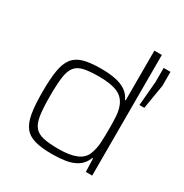

<svg xmlns="http://www.w3.org/2000/svg" viewBox="-172 -879 982 1024"><g transform="rotate(30 318.5 -367.5)"><path d="M290 8Q224 8 182.5 -3.5Q141 -15 118.5 -44Q96 -73 87.5 -124Q79 -175 79 -255Q79 -334 87.5 -385.5Q96 -437 118.5 -466Q141 -495 182 -506.5Q223 -518 289 -518Q341 -518 379 -510Q417 -502 442.5 -484.5Q468 -467 482 -437H486V-743H532V0H493L490 -82H486Q471 -43 440.5 -23.5Q410 -4 371 2Q332 8 290 8ZM306 -33Q374 -33 415 -50.5Q456 -68 469 -105Q482 -139 484 -177Q486 -215 486 -267Q486 -304 484 -337Q482 -370 472 -396Q456 -440 415 -458Q374 -476 301 -476Q244 -476 209 -468.5Q174 -461 155.5 -438.5Q137 -416 131 -372Q125 -328 125 -255Q125 -182 131.5 -138Q138 -94 156.5 -71.5Q175 -49 211 -41Q247 -33 306 -33ZM562 -452 575 -602V-688H617V-602L592 -452Z"/></g></svg>

Font: Saira SemiExpanded ExtraLight
Style: Regular
Weight: 250
Width: 6
Designer: Hector Gatti with collaboration of the Omnibus-Type team
Foundry: Omnibus-Type
Version: Version 1.101